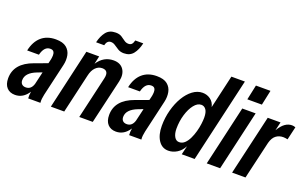

<svg xmlns="http://www.w3.org/2000/svg" viewBox="-84 -1131 2465 1537"><g transform="rotate(20 1149.0 -362.5)"><path d="M99 10Q54 10 28.5 -18Q3 -46 3 -97Q3 -225 156 -280L265 -320L274 -358Q277 -374 277.5 -391.5Q278 -409 270 -421.5Q262 -434 240 -434Q189 -434 170 -358H70Q87 -437 134.5 -478.5Q182 -520 257 -520Q317 -520 347.5 -495Q378 -470 385.5 -430.5Q393 -391 383 -348L319 -71Q315 -52 313 -35Q311 -18 313 0H209Q208 -13 208.5 -27.5Q209 -42 212 -58Q168 10 99 10ZM114 -121Q114 -100 126 -88Q138 -76 160 -76Q205 -76 221 -128L246 -235L204 -219Q114 -184 114 -121Z M402 0 519 -510H628L613 -442Q664 -520 749 -520Q807 -520 834 -480.5Q861 -441 847 -378L759 0H644L727 -360Q743 -430 684 -430Q652 -430 627.5 -405Q603 -380 593 -334L516 0ZM804 -601Q775 -601 754 -613.5Q733 -626 715.5 -638.5Q698 -651 678 -651Q645 -651 635 -608H566Q579 -664 607 -699.5Q635 -735 689 -735Q720 -735 739.5 -722.5Q759 -710 775.5 -697.5Q792 -685 813 -685Q830 -685 840 -695Q850 -705 856 -729H924Q911 -671 883 -636Q855 -601 804 -601Z M959 10Q914 10 888.5 -18Q863 -46 863 -97Q863 -225 1016 -280L1125 -320L1134 -358Q1137 -374 1137.5 -391.5Q1138 -409 1130 -421.5Q1122 -434 1100 -434Q1049 -434 1030 -358H930Q947 -437 994.5 -478.5Q1042 -520 1117 -520Q1177 -520 1207.5 -495Q1238 -470 1245.5 -430.5Q1253 -391 1243 -348L1179 -71Q1175 -52 1173 -35Q1171 -18 1173 0H1069Q1068 -13 1068.5 -27.5Q1069 -42 1072 -58Q1028 10 959 10ZM974 -121Q974 -100 986 -88Q998 -76 1020 -76Q1065 -76 1081 -128L1106 -235L1064 -219Q974 -184 974 -121Z M1517 0 1535 -75Q1513 -33 1478 -11.5Q1443 10 1405 10Q1351 10 1320 -37Q1289 -84 1289 -160Q1289 -230 1306.5 -295Q1324 -360 1354 -410.5Q1384 -461 1423.5 -490.5Q1463 -520 1507 -520Q1545 -520 1574.5 -498.5Q1604 -477 1613 -437L1678 -720H1793L1627 0ZM1463 -84Q1490 -84 1510 -103Q1530 -122 1544.5 -152Q1559 -182 1568.5 -216.5Q1578 -251 1582 -283Q1586 -315 1586 -336Q1586 -382 1570.5 -404Q1555 -426 1530 -426Q1497 -426 1469 -390.5Q1441 -355 1424 -298.5Q1407 -242 1407 -179Q1407 -137 1422 -110.5Q1437 -84 1463 -84Z M1730 0 1847 -510H1961L1844 0ZM1860 -593 1887 -720H2011L1984 -593Z M1946 0 2064 -510H2173L2156 -437Q2182 -481 2209.5 -500.5Q2237 -520 2268 -520Q2275 -520 2283 -518.5Q2291 -517 2298 -514L2272 -402Q2266 -404 2254 -405.5Q2242 -407 2235 -407Q2199 -407 2173 -387Q2147 -367 2135 -322L2060 0Z"/></g></svg>

Font: Instrument Sans Condensed SemiBold Italic
Style: Regular
Weight: 600
Width: 3
Italic angle: -13°
Designer: Rodrigo Fuenzalida
Foundry: fragTYPE
Version: Version 1.000; ttfautohint (v1.8.4.7-5d5b);gftools[0.9.28]